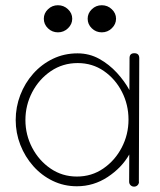

<svg xmlns="http://www.w3.org/2000/svg" viewBox="-20 -696 603 723"><path d="M363.3 -574.2Q341.3 -574.2 325.7 -589.4Q310.1 -604.5 310.1 -625.5Q310.1 -646 325.7 -661.1Q341.3 -676.3 363.3 -676.3Q385.3 -676.3 401.1 -661.1Q417 -646 417 -625.5Q417 -605 401.1 -589.6Q385.3 -574.2 363.3 -574.2ZM198.2 -574.2Q176.3 -574.2 160.6 -589.4Q145 -604.5 145 -625.5Q145 -646 160.6 -661.1Q176.3 -676.3 198.2 -676.3Q220.2 -676.3 236.1 -661.1Q252 -646 252 -625.5Q252 -605 236.1 -589.6Q220.2 -574.2 198.2 -574.2ZM485.8 -495.6Q504.4 -495.6 504.4 -477.1L502.9 -11.7H503.4Q503.4 -3.9 498 1.5Q492.7 6.8 484.9 6.8Q477.1 6.8 471.7 1.5Q466.3 -3.9 466.3 -11.7V-12.2L466.8 -114.3Q438.5 -64.5 385.5 -29.5Q332.5 5.4 269.5 5.4Q220.7 5.4 178.7 -14.9Q136.7 -35.2 105.5 -70.3Q74.2 -105.5 56.6 -150.4Q39.1 -195.3 39.1 -244.1Q39.1 -293 56.4 -338.1Q73.7 -383.3 105.2 -418.7Q136.7 -454.1 179.2 -474.6Q221.7 -495.1 272 -495.1Q316.4 -495.1 353.8 -474.4Q391.1 -453.6 420.2 -421.9Q449.2 -390.1 467.3 -356.9L467.8 -477.1Q467.8 -495.6 485.8 -495.6ZM463.9 -245.6Q463.9 -301.8 439.2 -350.1Q414.6 -398.4 371.3 -428.5Q328.1 -458.5 272.5 -458.5Q216.3 -458.5 171.6 -428.2Q127 -397.9 101.3 -348.9Q75.7 -299.8 75.7 -244.1Q75.7 -188.5 101.1 -139.9Q126.5 -91.3 170.4 -61.3Q214.4 -31.2 269.5 -31.2Q325.2 -31.2 369.1 -61.5Q413.1 -91.8 438.5 -140.6Q463.9 -189.5 463.9 -245.6Z"/></svg>

Font: Manjari Thin
Style: Regular
Weight: 100
Designer: Santhosh Thottingal <santhosh.thottingal@gmail.com>
Version: Version 2.000